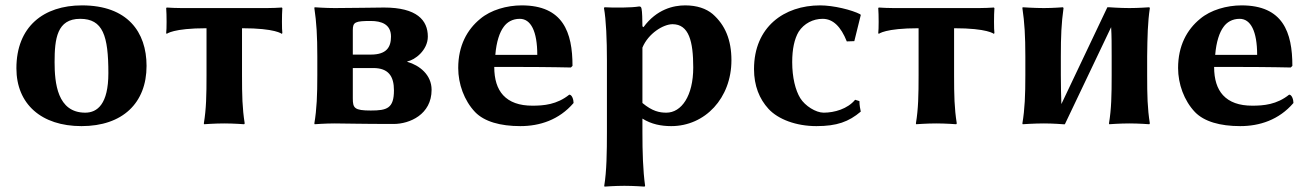

<svg xmlns="http://www.w3.org/2000/svg" viewBox="-20 -459 4874 714"><path d="M41 -205C41 -72 134 10 283 10C436 10 525 -76 525 -214C525 -340 454 -439 285 -439C142 -439 41 -360 41 -205ZM278 -389C363 -389 383 -326 383 -187C383 -72 342 -40 297 -40C193 -40 183 -151 183 -228C183 -315 192 -389 278 -389Z M748 -354V-180C748 -105 747 -54 738 0L739 3C739 3 779 0 814 0C848 0 888 3 888 3L890 0C881 -57 880 -104 880 -180V-354C1005 -354 1028 -333 1028 -333L1030 -336C1028 -350 1028 -403 1030 -429L1028 -431C1013 -430 992 -429 973 -429H655C636 -429 615 -430 600 -431L598 -429C600 -403 600 -350 598 -336L600 -333C600 -333 623 -354 748 -354Z M1225 0C1258 0 1321 2 1444 2C1503 2 1585 -33 1585 -125C1585 -181 1540 -216 1495 -229V-231C1522 -235 1571 -272 1571 -323C1571 -384 1530 -431 1408 -431C1370 -431 1296 -429 1225 -429C1190 -429 1150 -432 1150 -432L1149 -429C1157 -376 1160 -325 1160 -249V-180C1160 -105 1158 -54 1149 0L1150 3C1150 3 1190 0 1225 0ZM1292 -206H1368C1425 -206 1445 -175 1445 -123C1445 -56 1419 -48 1359 -48C1298 -48 1292 -57 1292 -93ZM1292 -256V-347C1292 -377 1301 -381 1359 -381C1398 -381 1434 -369 1434 -323C1434 -283 1417 -256 1359 -256Z M2097 -107C2051 -70 2002 -66 1960 -66C1911 -66 1875 -79 1851 -105C1829 -129 1818 -164 1818 -210H1918C2018 -210 2103 -208 2103 -208L2109 -214C2109 -339 2074 -439 1920 -439C1865 -439 1805 -422 1766 -389C1717 -349 1684 -289 1684 -206C1684 -147 1706 -85 1747 -42C1781 -7 1840 10 1915 10C1987 10 2059 -13 2113 -76C2113 -89 2107 -107 2097 -107ZM1822 -255C1826 -304 1838 -339 1853 -359C1865 -376 1885 -389 1913 -389C1954 -389 1978 -343 1978 -255Z M2373 -358 2369 -361C2369 -384 2368 -417 2366 -425C2365 -432 2363 -435 2357 -435C2328 -430 2263 -430 2228 -432L2226 -429C2234 -386 2237 -310 2237 -235V32C2237 106 2236 178 2227 232L2228 235C2228 235 2267 232 2302 232C2336 232 2377 235 2377 235L2379 232C2371 175 2369 107 2369 32V-18C2402 3 2439 10 2476 10C2602 10 2700 -94 2700 -235C2700 -310 2677 -366 2630 -407C2606 -427 2572 -439 2528 -439C2485 -439 2422 -425 2373 -358ZM2369 -282C2391 -335 2447 -369 2481 -369C2542 -369 2558 -305 2558 -208C2558 -102 2514 -40 2458 -40C2433 -40 2406 -45 2369 -76Z M3039 -389C3078 -389 3107 -360 3129 -305L3157 -306L3181 -403L3179 -406C3148 -422 3080 -439 3030 -439C2896 -439 2784 -359 2784 -202C2784 -140 2804 -91 2838 -54C2874 -15 2941 10 3016 10C3092 10 3136 -6 3181 -44C3179 -54 3176 -67 3176 -83L3160 -88C3132 -54 3083 -40 3043 -40C3014 -40 2974 -65 2956 -94C2938 -123 2926 -171 2926 -228C2926 -276 2934 -314 2950 -341C2970 -372 3004 -389 3039 -389Z M3396 -354V-180C3396 -105 3395 -54 3386 0L3387 3C3387 3 3427 0 3462 0C3496 0 3536 3 3536 3L3538 0C3529 -57 3528 -104 3528 -180V-354C3653 -354 3676 -333 3676 -333L3678 -336C3676 -350 3676 -403 3678 -429L3676 -431C3661 -430 3640 -429 3621 -429H3303C3284 -429 3263 -430 3248 -431L3246 -429C3248 -403 3248 -350 3246 -336L3248 -333C3248 -333 3271 -354 3396 -354Z M3933 3H3940L4112 -358C4114 -326 4114 -291 4114 -250V-179C4114 -105 4113 -54 4104 0L4105 3C4105 3 4145 0 4180 0C4214 0 4254 3 4254 3L4256 0C4247 -57 4246 -104 4246 -179V-250C4247 -325 4248 -375 4256 -429L4254 -432C4254 -432 4214 -429 4180 -429C4145 -429 4105 -432 4105 -432H4098L3927 -72C3926 -104 3925 -137 3925 -180V-249C3925 -325 3927 -372 3935 -429L3933 -432C3933 -432 3896 -429 3862 -429C3827 -429 3783 -432 3783 -432L3782 -429C3790 -376 3793 -325 3793 -249V-180C3793 -105 3791 -54 3782 0L3783 3C3783 3 3827 0 3862 0C3896 0 3933 3 3933 3Z M4774 -107C4728 -70 4679 -66 4637 -66C4588 -66 4552 -79 4528 -105C4506 -129 4495 -164 4495 -210H4595C4695 -210 4780 -208 4780 -208L4786 -214C4786 -339 4751 -439 4597 -439C4542 -439 4482 -422 4443 -389C4394 -349 4361 -289 4361 -206C4361 -147 4383 -85 4424 -42C4458 -7 4517 10 4592 10C4664 10 4736 -13 4790 -76C4790 -89 4784 -107 4774 -107ZM4499 -255C4503 -304 4515 -339 4530 -359C4542 -376 4562 -389 4590 -389C4631 -389 4655 -343 4655 -255Z"/></svg>

Font: Libertinus Sans
Style: Bold
Weight: 700
Designer: Philipp H. Poll, Khaled Hosny
Foundry: Caleb Maclennan
Version: Version 7.050;RELEASE